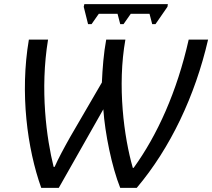

<svg xmlns="http://www.w3.org/2000/svg" viewBox="-20 -906 1029 931"><path d="M180 5H265L481 -376C489 -260 522 -97 563 5H643C806 -188 926 -441 989 -714H895C838 -461 743 -251 628 -92H624C581 -241 548 -490 588 -714H495C483 -650 477 -575 474 -506L321 -243C290 -188 262 -136 245 -97H240C206 -233 173 -471 213 -714H120C76 -455 112 -185 180 5ZM386 -873 407 -789H424L459 -839H550L563 -789H579L614 -839H705L718 -789H734L792 -873L794 -886H389Z"/></svg>

Font: BC Sans
Style: Italic
Weight: 400
Italic angle: -12°
Designer: Monotype Design Team
Designer: Province of B.C.
Foundry: Monotype Imaging Inc.
Version: Version 2.000;GOOG;noto-source:20170915:90ef993387c0